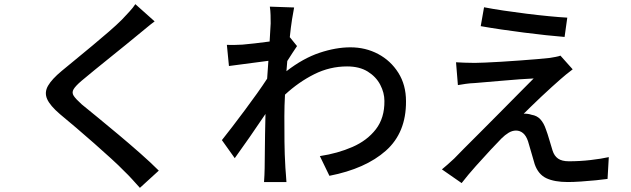

<svg xmlns="http://www.w3.org/2000/svg" viewBox="-20 -833 3040 925"><path d="M725 -730Q706 -716 684.5 -698Q663 -680 648 -668Q623 -647 587 -618Q551 -589 511.5 -557Q472 -525 435.5 -495.5Q399 -466 372 -443Q344 -419 334.5 -403Q325 -387 335 -371.5Q345 -356 374 -330Q406 -304 453 -265.5Q500 -227 552.5 -183Q605 -139 655.5 -94.5Q706 -50 745 -11L654 72Q636 52 617 31Q598 10 578 -9Q553 -35 515 -69.5Q477 -104 433.5 -142.5Q390 -181 347 -217.5Q304 -254 269 -283Q221 -324 207 -356Q193 -388 211.5 -420Q230 -452 277 -491Q306 -515 345 -547Q384 -579 425.5 -613.5Q467 -648 504.5 -680.5Q542 -713 567 -738Q584 -756 603 -776.5Q622 -797 632 -813Z M1284 -720Q1284 -740 1283.5 -760.5Q1283 -781 1280 -801L1397 -797Q1393 -778 1387 -740Q1381 -702 1376 -653H1377L1411 -611Q1402 -598 1389 -578Q1376 -558 1364 -539L1360 -490Q1440 -552 1519 -578.5Q1598 -605 1668 -605Q1741 -605 1801.5 -573Q1862 -541 1899 -482.5Q1936 -424 1936 -345Q1937 -194 1839 -107Q1741 -20 1567 14L1521 -81Q1607 -94 1678 -125Q1749 -156 1791 -210.5Q1833 -265 1832 -347Q1832 -386 1812 -424.5Q1792 -463 1752 -488Q1712 -513 1652 -513Q1569 -513 1494 -475.5Q1419 -438 1353 -377Q1350 -322 1350 -273Q1350 -208 1350.5 -150Q1351 -92 1355 -24Q1356 -11 1357.5 8.5Q1359 28 1360 44H1252Q1253 30 1254 10Q1255 -10 1255 -22Q1256 -69 1256 -107.5Q1256 -146 1257 -187.5Q1258 -229 1259 -284Q1224 -232 1183.5 -173.5Q1143 -115 1111 -71L1049 -158Q1070 -184 1099 -222Q1128 -260 1159 -301.5Q1190 -343 1218.5 -383Q1247 -423 1267 -454L1273 -540L1083 -515L1073 -617Q1092 -616 1109 -616.5Q1126 -617 1148 -618Q1171 -620 1207 -624Q1243 -628 1279 -633Z M2312 -798Q2353 -790 2406.5 -782Q2460 -774 2516.5 -767Q2573 -760 2624.5 -755Q2676 -750 2713 -748L2700 -655Q2661 -658 2610.5 -663.5Q2560 -669 2504.5 -676Q2449 -683 2395 -691Q2341 -699 2296 -707ZM2739 -499Q2723 -487 2707 -474Q2691 -461 2680 -451Q2664 -437 2639 -414.5Q2614 -392 2587 -366.5Q2560 -341 2537.5 -319Q2515 -297 2503 -285Q2510 -286 2521.5 -284.5Q2533 -283 2541 -280Q2567 -276 2583.5 -258Q2600 -240 2610 -210Q2618 -189 2626.5 -159.5Q2635 -130 2642 -108Q2650 -82 2668.5 -69Q2687 -56 2721 -56Q2774 -56 2825.5 -62Q2877 -68 2913 -76L2907 29Q2886 32 2851 35.5Q2816 39 2779 41.5Q2742 44 2716 44Q2651 44 2612 25.5Q2573 7 2556 -42Q2549 -65 2539.5 -99Q2530 -133 2524 -152Q2515 -179 2500 -191.5Q2485 -204 2466 -204Q2448 -204 2430.5 -193.5Q2413 -183 2396 -166Q2378 -148 2344.5 -112Q2311 -76 2273 -33.5Q2235 9 2204 49L2109 -17Q2120 -26 2135.5 -39.5Q2151 -53 2168 -69Q2181 -83 2215 -117Q2249 -151 2294.5 -196.5Q2340 -242 2388 -290.5Q2436 -339 2479 -382.5Q2522 -426 2551 -455Q2523 -454 2484 -451Q2445 -448 2404 -444.5Q2363 -441 2327.5 -438Q2292 -435 2269 -433Q2244 -432 2223.5 -429Q2203 -426 2186 -423L2177 -533Q2194 -532 2218 -531Q2242 -530 2267 -530Q2283 -530 2317 -531.5Q2351 -533 2394.5 -535.5Q2438 -538 2483 -541.5Q2528 -545 2566.5 -548Q2605 -551 2629 -554Q2642 -556 2657.5 -559Q2673 -562 2680 -565Z"/></svg>

Font: Source Han Sans SC Medium
Style: Regular
Weight: 500
Designer: Ryoko NISHIZUKA 西塚涼子 (kana, bopomofo & ideographs); Paul D. Hunt (Latin, Greek & Cyrillic); Sandoll Communications 산돌커뮤니
Foundry: Adobe
Version: Version 2.004;hotconv 1.0.118;makeotfexe 2.5.65603